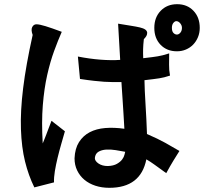

<svg xmlns="http://www.w3.org/2000/svg" viewBox="-20 -815 1040 917"><path d="M670 -432Q670 -412 671.5 -382Q673 -352 675 -317.5Q677 -283 679 -246Q681 -209 682 -175Q735 -152 770 -132.5Q805 -113 837 -94Q823 -72 808 -47.5Q793 -23 774 12Q738 -14 718 -28.5Q698 -43 679 -54Q652 82 502 82Q466 82 435.5 72Q405 62 383 43.5Q361 25 348.5 -1Q336 -27 336 -59Q338 -106 357.5 -136.5Q377 -167 408.5 -183.5Q440 -200 482.5 -203.5Q525 -207 574 -200Q572 -238 569.5 -276.5Q567 -315 565 -346.5Q563 -378 561.5 -399Q560 -420 560 -423Q537 -423 518 -423Q499 -423 477.5 -424.5Q456 -426 428.5 -429Q401 -432 362 -438L352 -545Q408 -534 460 -530Q512 -526 554 -529L544 -702Q580 -696 605.5 -692Q631 -688 648 -684Q665 -680 673.5 -674Q682 -668 683 -659Q683 -650 679 -643Q675 -636 667 -628Q664 -601 663.5 -580.5Q663 -560 664 -537Q690 -540 705.5 -542Q721 -544 733 -546Q745 -548 757 -551Q769 -554 788 -560Q788 -533 787.5 -506.5Q787 -480 792 -454Q777 -449 765 -446Q753 -443 740.5 -441Q728 -439 711.5 -437Q695 -435 670 -432ZM578 -90Q557 -94 532.5 -98Q508 -102 486.5 -100.5Q465 -99 450 -90Q435 -81 433 -60Q433 -46 450.5 -34Q468 -22 495 -22Q522 -23 538.5 -32.5Q555 -42 563.5 -53.5Q572 -65 574.5 -76Q577 -87 578 -90ZM226 -238 290 -188Q282 -160 272.5 -127Q263 -94 255 -61Q247 -28 242 2.5Q237 33 238 56L144 80Q116 23 99.5 -44Q83 -111 80 -197.5Q77 -284 90.5 -394Q104 -504 136 -648Q127 -673 134 -686Q141 -699 154 -699Q168 -699 197.5 -690Q227 -681 275 -663Q257 -622 238.5 -571.5Q220 -521 205.5 -457Q191 -393 184.5 -312.5Q178 -232 184 -130Q188 -140 192 -149.5Q196 -159 200.5 -171Q205 -183 211 -199Q217 -215 226 -238ZM822 -714Q815 -714 808 -705.5Q801 -697 801 -682Q801 -665 808.5 -657.5Q816 -650 825 -650Q834 -650 841.5 -659Q849 -668 849 -682Q849 -694 840.5 -704Q832 -714 822 -714ZM826 -795Q874 -795 904 -763.5Q934 -732 934 -682Q934 -658 925.5 -637.5Q917 -617 902.5 -602Q888 -587 868 -578.5Q848 -570 825 -570Q777 -570 747 -601Q717 -632 717 -682Q717 -732 747.5 -763.5Q778 -795 826 -795Z"/></svg>

Font: D2Coding ligature
Style: Bold
Weight: 700
Monospace: yes
Designer: Yong-Rak Park; Jeong-Hwan Yoon; Sang-Min Lee;
Foundry: NHN Corporation
Version: Version 1.3.2; Build 20180524